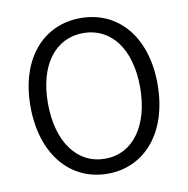

<svg xmlns="http://www.w3.org/2000/svg" viewBox="-83 -826 904 921"><g transform="rotate(-10 368.5 -366.0)"><path d="M369 13C550 13 678 -135 678 -369C678 -602 550 -745 369 -745C187 -745 59 -602 59 -369C59 -135 187 13 369 13ZM369 -60C233 -60 144 -181 144 -369C144 -556 233 -672 369 -672C504 -672 593 -556 593 -369C593 -181 504 -60 369 -60Z"/></g></svg>

Font: Noto Sans KR DemiLight
Style: Regular
Weight: 350
Designer: Ryoko NISHIZUKA 西塚涼子 (kana, bopomofo & ideographs); Paul D. Hunt (Latin, Greek & Cyrillic); Sandoll Communications 산돌커뮤니
Foundry: Adobe
Version: Version 2.004;hotconv 1.0.118;makeotfexe 2.5.65603